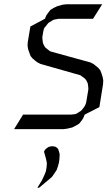

<svg xmlns="http://www.w3.org/2000/svg" viewBox="-20 -604 526 898"><path d="M45.9 0 87.9 -67.9H311L328.1 -69.8L336.9 -71.8L345.2 -77.1L358.9 -85.9L362.8 -89.8L373 -103L377.9 -110.8L381.8 -120.1L383.8 -128.9L393.1 -185.1V-192.9L391.1 -210L390.1 -214.8L383.8 -228L377.9 -235.8L356 -252L168.9 -305.2L153.8 -313L144 -320.8L132.8 -330.1L123 -341.8L118.2 -355L111.8 -373L108.9 -389.2L109.9 -407.2L122.1 -480L189.9 -516.1L196.8 -532.2L203.1 -541L212.9 -554.2L217.8 -559.1L231 -566.9L248 -575.2L272.9 -582L290 -584H458L415 -516.1H254.9L237.8 -513.2L230 -511.2L222.2 -506.8L208 -498L204.1 -494.1L192.9 -480L187 -473.1L184.1 -463.9L182.1 -455.1L178.2 -432.1V-423.8L180.2 -407.2L181.2 -401.9L187 -389.2L192.9 -380.9L214.8 -363.8L402.8 -312L418 -304.2L428.2 -295.9L439 -287.1L449.2 -274.9L454.1 -262.2L460 -244.1L462.9 -228L461.9 -210L444.8 -103L376 -67.9L369.1 -50.8L363.8 -43L353 -28.8L349.1 -24.9L335.9 -17.1L317.9 -7.8L293 -2L276.9 0ZM154.8 273.9 175.8 240.2 188 213.9 194.8 196.8 198.2 175.8 199.2 158.2 194.8 137.2 186 106 187 102.1 193.8 92.8 200.2 87.9 208 83 211.9 82 221.2 80.1H229L236.8 82L241.2 83L247.1 87.9L252 92.8L254.9 102.1L258.8 115.2V125L257.8 141.1L255.9 155.8L251 173.8L245.1 190.9L231 211.9L228 216.8L221.2 225.1L163.1 273.9Z"/></svg>

Font: Petahja
Style: Italic
Weight: 400
Designer: T. Christopher White
Version: Version 1.1